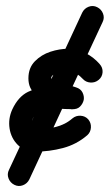

<svg xmlns="http://www.w3.org/2000/svg" viewBox="-20 -470 367 642"><path d="M255 -428Q262 -442 276.5 -447.5Q291 -453 305 -446Q319 -439 324.5 -424.5Q330 -410 323 -396Q262 -265 200.5 -133.5Q139 -2 78 130Q71 144 56.5 149.5Q42 155 28 148Q14 141 8.5 126.5Q3 112 10 98Q71 -33 132.5 -164.5Q194 -296 255 -428Q255 -428 255 -428Q255 -428 255 -428ZM313 -256Q324 -244 323 -228.5Q322 -213 310 -203Q298 -193 282.5 -194Q267 -195 257 -206Q248 -216 235.5 -224Q223 -232 209 -232Q203 -232 189 -230Q175 -228 163 -222.5Q151 -217 151 -208Q151 -206 167.5 -200Q184 -194 204 -187.5Q224 -181 234 -178Q250 -173 256 -160.5Q262 -148 260 -136Q257 -123 247.5 -113.5Q238 -104 221 -105Q199 -105 172.5 -107Q146 -109 123 -103Q100 -97 89 -72Q85 -65 85 -51Q85 -37 99 -37Q131 -37 164.5 -45Q198 -53 222 -74Q234 -84 249.5 -83Q265 -82 275 -71Q285 -59 284 -43.5Q283 -28 272 -18Q236 13 190.5 25Q145 37 99 37Q62 37 39.5 14.5Q17 -8 12 -40.5Q7 -73 21 -104Q41 -147 74 -163Q107 -179 146 -180Q185 -181 225 -179Q241 -179 246.5 -165.5Q252 -152 250 -137Q247 -122 237 -111.5Q227 -101 212 -106Q186 -114 154 -125Q122 -136 98.5 -155Q75 -174 75 -208Q75 -243 96.5 -265Q118 -287 148.5 -297Q179 -307 209 -307Q239 -307 266.5 -292.5Q294 -278 313 -256Q313 -256 313 -256Q313 -256 313 -256Z"/></svg>

Font: FRB American Cursive Guidelines Arrows Extrabold
Style: Bold Italic
Weight: 800
Italic angle: -25°
Version: Version 2.0;Modular Font Editor K font №1